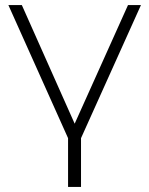

<svg xmlns="http://www.w3.org/2000/svg" viewBox="-20 -542 587 756"><path d="M299 2V194H248V2L13 -522H66L274 -55L484 -522H535Z"/></svg>

Font: Montserrat Z Light
Style: Regular
Weight: 300
Designer: Julieta Ulanovsky
Foundry: Julieta Ulanovsky
Version: Version 8.000